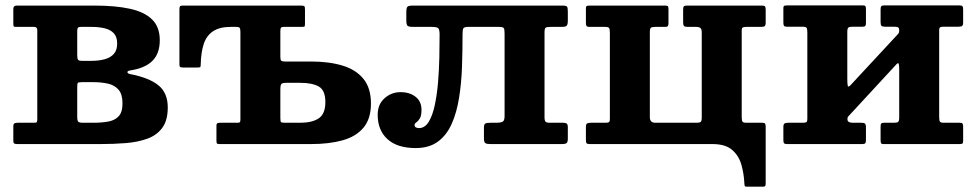

<svg xmlns="http://www.w3.org/2000/svg" viewBox="-20 -541 3673 721"><path d="M108 -440Q120 -440 120 -428V-94Q120 -86 118.5 -83Q117 -80 108.5 -80H46.5Q37.5 -80 33.7 -77.5Q30 -75 30 -65V-12Q30 -4 33.5 -2Q37 0 45.5 0H357.5Q406.5 0 451.9 -3.6Q497.3 -7.2 533 -20.1Q568.8 -33 589.4 -61Q610 -89 610 -137.5Q610 -192 575.1 -220.5Q540.3 -249 468 -263Q459 -265 458.5 -269.9Q458 -274.8 469 -276.5Q524.8 -285 552.4 -312.5Q580 -340 580 -390Q580 -440 550.9 -468.2Q521.8 -496.5 467.4 -508.2Q413 -520 337.5 -520H42Q30 -520 30 -507V-452Q30 -444.5 31.5 -442.2Q33 -440 40.5 -440ZM270 -424Q270 -433.5 272.5 -436.7Q275 -440 284 -440H322.5Q351.8 -440 373.6 -434.6Q395.5 -429.2 407.8 -415.6Q420 -402 420 -377.5Q420 -353 407.8 -338.9Q395.5 -324.8 373.6 -318.6Q351.8 -312.5 322.5 -312.5H289Q276 -312.5 273 -316.8Q270 -321 270 -334.5ZM270 -211.5Q270 -226.5 272 -229.5Q274 -232.5 289 -232.5H330Q360.5 -232.5 385.5 -226.9Q410.5 -221.2 425.2 -204.1Q440 -187 440 -152.5Q440 -119.3 425.2 -103.9Q410.5 -88.5 385.5 -84.3Q360.5 -80 330 -80H293Q277.5 -80 273.8 -84Q270 -88 270 -102.5Z M1106.8 -80H1049.3Q1037.3 -80 1035 -83Q1032.8 -86 1032.8 -98V-204.5Q1032.8 -221.2 1036.5 -225.6Q1040.3 -230 1056.5 -230H1106.8Q1152.5 -230 1177.1 -216Q1201.8 -202 1201.8 -157.5Q1201.8 -113.5 1177.1 -96.8Q1152.5 -80 1106.8 -80ZM804.3 0H1148Q1216 0 1266.5 -14.1Q1317 -28.2 1345 -61.6Q1373 -95 1373 -152.5Q1373 -210 1345 -244.6Q1317 -279.3 1266.5 -294.6Q1216 -310 1148 -310H1051.3Q1040 -310 1036.4 -312.8Q1032.8 -315.5 1032.8 -326.3V-425Q1032.8 -433.5 1035 -436.7Q1037.3 -440 1045.3 -440H1112.3Q1122.8 -440 1124 -442Q1125.3 -444 1125.3 -454.5V-505Q1125.3 -516 1122.5 -518Q1119.8 -520 1109.8 -520H665.8Q657.8 -520 655.8 -517Q653.8 -514 653.8 -505.5V-297.5Q653.8 -290.5 657.3 -289Q660.8 -287.5 667.8 -287.5H723.8Q731.3 -287.5 732.5 -290Q733.8 -292.5 733.8 -299.5Q734.8 -344.5 745.1 -375.9Q755.5 -407.2 780 -423.6Q804.5 -440 846.3 -440H866.5Q878 -440 880.4 -435.9Q882.8 -431.7 882.8 -420.5V-93.5Q882.8 -86 881.3 -83Q879.8 -80 871.8 -80H806.8Q800.3 -80 796.5 -78.3Q792.8 -76.5 792.8 -69V-13Q792.8 -5 794.5 -2.5Q796.3 0 804.3 0Z M1398.3 -110Q1398.3 -52 1435 -18.5Q1471.8 15 1540.8 15Q1592 15 1624.9 -9.5Q1657.8 -34 1676.5 -76.6Q1695.3 -119.2 1704 -174.4Q1712.8 -229.5 1714.9 -291.1Q1717 -352.7 1717 -414.7Q1717 -429.5 1720.1 -434.7Q1723.3 -440 1737.8 -440H1852.8Q1869 -440 1871.9 -435.4Q1874.8 -430.7 1874.8 -415.5V-104.5Q1874.8 -87.3 1866.9 -83.6Q1859 -80 1843.8 -80H1822.3Q1806.8 -80 1802 -76.9Q1797.3 -73.8 1797.3 -61V-21Q1797.3 -7.3 1802.4 -3.6Q1807.5 0 1821.3 0H2089.8Q2103.3 0 2107.8 -3.8Q2112.3 -7.5 2112.3 -20.5V-63.5Q2112.3 -73.3 2108.4 -76.6Q2104.5 -80 2094.8 -80H2044.3Q2032.8 -80 2028.8 -84Q2024.8 -88 2024.8 -100.5V-419Q2024.8 -433.5 2028.8 -436.7Q2032.8 -440 2047.3 -440H2090.8Q2103.5 -440 2107.9 -444.4Q2112.3 -448.7 2112.3 -463V-497.5Q2112.3 -512 2109.3 -516Q2106.3 -520 2091.8 -520H1530.8Q1514.8 -520 1510.3 -516Q1505.8 -512 1505.8 -495.5V-464.5Q1505.8 -447.7 1510.6 -443.9Q1515.5 -440 1531.5 -440H1601.8Q1620.8 -440 1625.8 -434.9Q1630.8 -429.7 1630.8 -410.7Q1630.8 -371.7 1629.8 -324.7Q1628.8 -277.7 1624.9 -231.3Q1621 -184.8 1612.6 -145.9Q1604.3 -107 1589.9 -83.5Q1575.5 -60 1553.3 -60Q1547.3 -60 1542 -62.5Q1536.8 -65 1536.8 -72Q1536.8 -77 1543.3 -81.4Q1549.8 -85.8 1556.3 -95.9Q1562.8 -106 1562.8 -128.5Q1562.8 -160.3 1540.5 -177.6Q1518.3 -195 1483.8 -195Q1450 -195 1424.1 -172.1Q1398.3 -149.3 1398.3 -110Z M2615.2 -419.5V-99.5Q2615.2 -86.5 2611.2 -83.3Q2607.2 -80 2595.2 -80H2441.3Q2420.3 -80 2420.3 -100.5V-420.5Q2420.3 -433.5 2424.3 -436.7Q2428.3 -440 2440.3 -440H2477.8Q2485.8 -440 2488 -443.2Q2490.3 -446.5 2490.3 -454.5V-504.5Q2490.3 -513 2488.8 -516.5Q2487.3 -520 2479.3 -520H2195.7Q2187.7 -520 2184 -518.8Q2180.2 -517.5 2180.2 -509V-455Q2180.2 -446.5 2182.7 -443.2Q2185.2 -440 2193.2 -440H2252.2Q2265.2 -440 2267.7 -435.2Q2270.2 -430.5 2270.2 -417.5V-94Q2270.2 -84.5 2266.7 -82.3Q2263.2 -80 2253.2 -80H2198.2Q2188.7 -80 2184.5 -77.3Q2180.2 -74.5 2180.2 -64V-16Q2180.2 -6.5 2182.7 -3.2Q2185.2 0 2194.2 0H2655.3Q2704.3 0 2729.5 22.1Q2754.8 44.2 2764.3 78.3Q2773.8 112.4 2775.3 148.5Q2775.8 155.2 2776.8 157.6Q2777.8 160 2784.8 160H2845.8Q2852.8 160 2854 156.5Q2855.3 153 2855.3 146.5V-65Q2855.3 -73.5 2853 -76.8Q2850.8 -80 2842.3 -80H2783.3Q2770.3 -80 2767.8 -84.8Q2765.3 -89.5 2765.3 -102.5V-426Q2765.3 -435.5 2769 -437.7Q2772.8 -440 2782.3 -440H2837.3Q2847.3 -440 2851.3 -442.7Q2855.3 -445.5 2855.3 -456V-504Q2855.3 -513.5 2852.8 -516.8Q2850.3 -520 2841.3 -520H2559.3Q2550.8 -520 2548 -517Q2545.3 -514 2545.3 -505V-457Q2545.3 -446 2549 -443Q2552.8 -440 2562.8 -440H2594.2Q2605.7 -440 2610.5 -435.5Q2615.2 -431 2615.2 -419.5Z M3506.8 -102.5V-426.7Q3506.8 -436.2 3510.5 -438.5Q3514.3 -440.7 3523.8 -440.7H3578.8Q3588.8 -440.7 3592.8 -443.5Q3596.8 -446.2 3596.8 -456.7V-504.7Q3596.8 -514.2 3594.3 -517.5Q3591.8 -520.7 3582.8 -520.7H3300.8Q3292.3 -520.7 3289.5 -517.7Q3286.8 -514.7 3286.8 -505.7V-457.7Q3286.8 -446.7 3290.5 -443.7Q3294.3 -440.7 3304.3 -440.7H3335.7Q3347.2 -440.7 3352 -438.7Q3356.7 -436.7 3356.7 -425.2Q3356.7 -423.2 3355.9 -419.6Q3355 -416 3352.2 -413.2L3174.3 -221.5Q3165 -211.8 3163.4 -219.1Q3161.8 -226.5 3161.8 -246V-421.2Q3161.8 -434.2 3165.8 -437.5Q3169.8 -440.7 3181.8 -440.7H3219.3Q3227.3 -440.7 3229.5 -444Q3231.8 -447.2 3231.8 -455.2V-505.2Q3231.8 -513.7 3230.3 -517.2Q3228.8 -520.7 3220.8 -520.7H2937.2Q2929.2 -520.7 2925.5 -519.5Q2921.7 -518.2 2921.7 -509.7V-455.7Q2921.7 -447.2 2924.2 -444Q2926.7 -440.7 2934.7 -440.7H2993.7Q3006.7 -440.7 3009.2 -436Q3011.7 -431.2 3011.7 -418.2V-94Q3011.7 -84.5 3008.2 -82.3Q3004.7 -80 2994.7 -80H2939.7Q2930.2 -80 2926 -77.3Q2921.7 -74.5 2921.7 -64V-16Q2921.7 -6.5 2924.2 -3.2Q2926.7 0 2935.7 0H3217.8Q3226.3 0 3229 -3Q3231.8 -6 3231.8 -15V-63Q3231.8 -74 3228 -77Q3224.3 -80 3214.3 -80H3182.8Q3173.3 -80 3167.8 -83Q3162.3 -86 3162.3 -93.5Q3162.3 -100 3164.6 -102.9Q3167 -105.8 3170.3 -109L3346.7 -300Q3353.5 -307 3355.1 -300.6Q3356.7 -294.2 3356.7 -279.5V-99.5Q3356.7 -86.5 3352.7 -83.3Q3348.7 -80 3336.7 -80H3299.3Q3291.3 -80 3289 -77Q3286.8 -74 3286.8 -65.5V-15.5Q3286.8 -7.5 3288.3 -3.8Q3289.8 0 3297.8 0H3581.3Q3589.8 0 3593.3 -1.5Q3596.8 -3 3596.8 -11V-65Q3596.8 -73.5 3594.5 -76.8Q3592.3 -80 3583.8 -80H3524.8Q3511.8 -80 3509.3 -84.8Q3506.8 -89.5 3506.8 -102.5Z"/></svg>

Font: Besley
Style: Regular
Weight: 400
Designer: Owen Earl
Foundry: indestructible type*
Version: Version 4.000